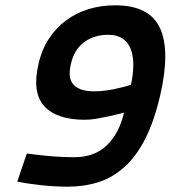

<svg xmlns="http://www.w3.org/2000/svg" viewBox="-20 -692 642 723"><path d="M81 -114Q109 -110 139 -107Q165 -104 196.5 -102Q228 -100 260 -100Q336 -100 382.5 -145Q429 -190 447 -268Q447 -268 432 -264Q417 -260 394.5 -255Q372 -250 346.5 -245.5Q321 -241 300 -241Q193 -241 146.5 -292.5Q100 -344 125 -451Q137 -505 164 -546Q191 -587 228.5 -615Q266 -643 313 -657.5Q360 -672 414 -672Q543 -672 582.5 -586Q622 -500 583 -332Q560 -234 526.5 -168.5Q493 -103 448.5 -63Q404 -23 350.5 -6Q297 11 234 11Q202 11 169 8.5Q136 6 108 2Q75 -2 45 -8ZM335 -348Q357 -348 381.5 -351.5Q406 -355 426 -360Q450 -365 473 -373Q482 -413 482 -447.5Q482 -482 472.5 -507Q463 -532 442 -546.5Q421 -561 388 -561Q334 -561 296.5 -533Q259 -505 247 -451Q234 -397 257.5 -372.5Q281 -348 335 -348Z"/></svg>

Font: Panefresco 800wt
Style: Italic
Weight: 800
Foundry: Campivisivi & Chank Co
Version: Version 1.001